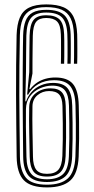

<svg xmlns="http://www.w3.org/2000/svg" viewBox="-20 -826 417 854"><path d="M189 7.6Q116.7 7.6 85.9 -24.4Q55.1 -56.4 54.1 -128.4Q53.2 -202.3 52.4 -271Q51.6 -339.6 51.4 -405.6Q51.3 -471.5 51.8 -537Q52.4 -602.5 53.9 -670.2Q55.4 -717.5 68 -747.5Q80.6 -777.5 109 -792Q137.4 -806.4 185.8 -806.4Q233.4 -806.4 263 -793.5Q292.6 -780.5 307 -751.4Q321.4 -722.3 323.3 -673.4Q323.6 -663.5 323.8 -646.7Q324 -629.8 324 -610.4Q324 -590.9 323.9 -572.8Q323.8 -554.7 323.3 -542.5H308.8Q309.3 -553.6 309.4 -571.6Q309.5 -589.6 309.5 -609.3Q309.5 -629.1 309.4 -646.3Q309.3 -663.5 308.8 -672.9Q307.2 -717.6 294.2 -744.2Q281.2 -770.8 254.7 -782.6Q228.3 -794.3 185.8 -794.3Q142.7 -794.3 117.4 -781.2Q92.1 -768.1 80.9 -740.6Q69.6 -713.1 68.4 -669.8Q66.9 -598.7 66.3 -532.8Q65.8 -466.9 65.9 -402.3Q66.1 -337.6 66.9 -270.4Q67.7 -203.1 68.6 -129Q69.6 -66 95.7 -35.2Q121.8 -4.5 189 -4.5Q251 -4.5 281.7 -32.3Q312.5 -60.2 315.4 -129.8Q316.9 -167.8 317.3 -203.1Q317.8 -238.3 317.3 -275.5Q316.9 -312.7 315.8 -356.1Q314.3 -415 293 -442.1Q271.7 -469.3 220.4 -469.3Q200.5 -469.3 183 -464.9Q165.5 -460.5 151 -452.2Q136.4 -443.8 124.9 -432Q113.4 -420.2 105.1 -405.2H100.7L110.1 -504.9Q110.4 -524.9 110.5 -552.3Q110.5 -579.7 110.9 -609.8Q111.3 -639.8 111.7 -667.6Q113 -717 129.6 -737.6Q146.2 -758.1 185.8 -758.1Q225.5 -758.1 244.5 -739.8Q263.5 -721.6 265.2 -673.8Q265.7 -664 265.9 -647.2Q266 -630.4 266 -610.8Q266 -591.3 265.9 -573.1Q265.8 -555 265.3 -542.5H250.8Q251.3 -553.9 251.4 -572.1Q251.5 -590.2 251.5 -609.9Q251.5 -629.7 251.4 -646.8Q251.2 -663.9 250.7 -673.5Q249.3 -714.8 233.8 -730.4Q218.2 -746 185.8 -746Q154.2 -746 140.6 -728.7Q127 -711.4 125.9 -667.3Q125.5 -642.4 125.1 -613.4Q124.7 -584.4 124.5 -554.9Q124.4 -525.5 124.4 -499.1L110.6 -429.6H114.2Q128.1 -447.4 145.4 -458.9Q162.8 -470.3 183.1 -475.8Q203.5 -481.3 226 -481.3Q280.5 -481.3 304.6 -452.4Q328.8 -423.4 330.3 -356.4Q331.2 -320.2 331.7 -284.2Q332.3 -248.1 331.9 -210.1Q331.6 -172.1 329.9 -129.4Q326.7 -53.8 292.7 -23.1Q258.8 7.6 189 7.6ZM189 -16.5Q130.9 -16.5 107.4 -43.8Q83.8 -71.1 83.1 -129.3Q82.7 -166.9 82.2 -207.5Q81.8 -248 81.5 -289.4Q81.1 -330.9 81 -371.3Q80.9 -411.7 80.9 -449.3Q80.9 -487 81.1 -519.9Q81.4 -540 81.5 -563.5Q81.5 -587 81.9 -613.5Q82.3 -640 82.9 -669.1Q84.1 -707.9 93.7 -732.8Q103.2 -757.8 125.2 -770Q147.3 -782.3 185.8 -782.3Q242.1 -782.3 267.1 -757.7Q292.1 -733.1 294.3 -672.3Q294.8 -659.6 294.9 -634.3Q295 -609 294.9 -583.2Q294.8 -557.3 294.3 -542.5H279.8Q280.3 -555.3 280.4 -572Q280.5 -588.8 280.5 -607Q280.5 -625.3 280.3 -642.7Q280 -660.2 279.5 -674.2Q277.3 -725.6 256.2 -747.9Q235.1 -770.2 185.8 -770.2Q139.1 -770.2 119 -747.3Q98.8 -724.4 97.2 -668.3Q96.4 -631.6 96.2 -589.9Q96.1 -548.2 95.6 -508.1L92.6 -375.4H96.2Q104.2 -399.3 121.1 -417.7Q138 -436.1 162.3 -446.6Q186.6 -457.2 216.3 -457.2Q260.8 -457.2 280.4 -433.7Q300.1 -410.1 301.3 -355.8Q302.4 -315.9 302.8 -280.4Q303.3 -244.8 302.9 -208.6Q302.6 -172.4 300.9 -130.4Q298.4 -67.7 271.3 -42.1Q244.3 -16.5 189 -16.5ZM189 -28.6Q235.9 -28.6 260 -51.1Q284.2 -73.5 286.4 -130.9Q288.1 -173.1 288.4 -208.8Q288.8 -244.5 288.3 -279.8Q287.9 -315.2 286.8 -355.8Q285.6 -403.5 268.5 -424.3Q251.3 -445.1 212 -445.1Q184.4 -445.1 157.7 -433.2Q131 -421.2 113.4 -397.9Q95.8 -374.5 95.4 -340.1Q94.8 -296.1 95.2 -262.1Q95.5 -228.2 96.4 -197Q97.2 -165.7 97.6 -129.4Q98.3 -78.3 118.2 -53.5Q138 -28.6 189 -28.6ZM189 -40.7Q145.6 -40.7 129.2 -62.8Q112.8 -85 112.1 -129.6Q111.3 -181.1 110 -236.3Q108.7 -291.5 109.9 -350.2Q110.8 -388.5 138.2 -410.8Q165.5 -433 204.9 -433Q240 -433 255.7 -415Q271.3 -397 272.3 -355.4Q273.2 -320.2 273.7 -285.5Q274.3 -250.7 273.9 -213.2Q273.6 -175.8 271.9 -131.9Q269.9 -82.6 250.4 -61.7Q230.9 -40.7 189 -40.7ZM189 -52.8Q224.4 -52.8 240.1 -71.5Q255.7 -90.3 257.4 -132.6Q258.9 -172.5 259.3 -206.7Q259.8 -240.9 259.3 -276.3Q258.9 -311.7 257.8 -355.2Q256.9 -390.4 243 -405.7Q229.1 -421 198.2 -421Q168.9 -421 147 -402.9Q125.1 -384.8 124.4 -354Q123.3 -295 124.5 -238.2Q125.8 -181.4 126.6 -129.7Q127.1 -89.4 141.2 -71.1Q155.2 -52.8 189 -52.8Z"/></svg>

Font: Big Shoulders Inline Thin
Style: Regular
Weight: 100
Designer: Patric King
Foundry: XO Type Co
Version: Version 2.002